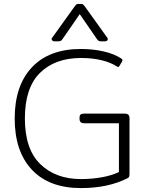

<svg xmlns="http://www.w3.org/2000/svg" viewBox="-20 -945 736 980"><path d="M246 -752 358 -908Q366 -919 369.5 -922Q373 -925 381 -925H393Q401 -925 404.5 -922Q408 -919 416 -908L528 -752Q530 -750 530 -745Q530 -740 526 -737Q522 -734 516 -734H497Q486 -734 482 -737.5Q478 -741 471 -751L387 -873L303 -751Q296 -741 292 -737.5Q288 -734 277 -734H258Q250 -734 245.5 -740Q241 -746 246 -752ZM55 -340Q55 -508 143 -601.5Q231 -695 393 -695Q453 -695 507 -683Q561 -671 598 -647Q604 -643 605 -640Q606 -637 603 -631L590 -609Q587 -603 583 -603Q581 -603 576 -606Q546 -626 499 -637.5Q452 -649 394 -649Q261 -649 184 -573Q107 -497 107 -340Q107 -184 185.5 -107.5Q264 -31 394 -31Q450 -31 501.5 -40.5Q553 -50 587 -67V-316H409Q386 -316 386 -338V-345Q386 -356 391.5 -360.5Q397 -365 409 -365H618Q641 -365 641 -342V-59Q641 -50 639.5 -44.5Q638 -39 632 -36Q533 15 393 15Q231 15 143 -78.5Q55 -172 55 -340Z"/></svg>

Font: Mitr ExtraLight
Style: Regular
Weight: 275
Designer: Thanarat Vachiruckul
Foundry: Cadson Demak Co.,Ltd.
Version: Version 1.001